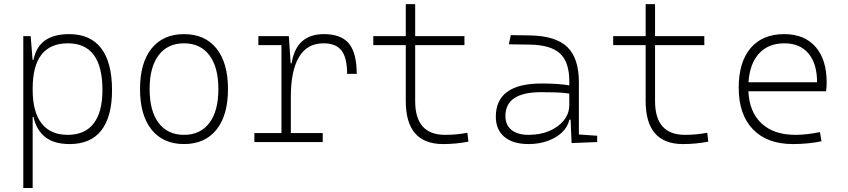

<svg xmlns="http://www.w3.org/2000/svg" viewBox="-20 -694 4142 938"><path d="M93.8 224.6V-517.6H129.9L139.2 -401.4H143.6Q168 -527.3 317.9 -527.3Q421.4 -527.3 474.4 -458Q527.3 -388.7 527.3 -253.9Q527.3 -124 475.1 -57.1Q422.9 9.8 320.8 9.8Q242.2 9.8 199.5 -25.6Q156.7 -61 144 -122.1H139.6V224.6ZM139.6 -255.9Q139.6 -147 183.1 -91.1Q226.6 -35.2 311 -35.2Q394.5 -35.2 437.5 -90.8Q480.5 -146.5 480.5 -253.9Q480.5 -482.4 312 -482.4Q139.6 -482.4 139.6 -261.2Z M878.9 9.8Q777.3 9.8 720.7 -60.5Q664.1 -130.9 664.1 -258.8Q664.1 -387.2 720.7 -457.3Q777.3 -527.3 878.9 -527.3Q981 -527.3 1037.4 -457.3Q1093.8 -387.2 1093.8 -258.8Q1093.8 -130.9 1037.4 -60.5Q981 9.8 878.9 9.8ZM878.9 -35.2Q959 -35.2 1002.9 -93.5Q1046.9 -151.9 1046.9 -258.8Q1046.9 -365.7 1002.9 -424.1Q959 -482.4 878.9 -482.4Q798.8 -482.4 754.9 -424.1Q710.9 -365.7 710.9 -258.8Q710.9 -151.9 754.9 -93.5Q798.8 -35.2 878.9 -35.2Z M1400.9 -222.7V-43.9H1556.6V0H1222.7V-43.9H1355V-473.6H1242.2V-517.6H1391.1L1399.9 -384.8H1404.8Q1427.2 -527.3 1562.5 -527.3Q1646.5 -527.3 1684.6 -481.4Q1722.7 -435.5 1722.7 -333H1675.8Q1675.8 -412.1 1648.4 -447.3Q1621.1 -482.4 1560.5 -482.4Q1480 -482.4 1440.4 -414.8Q1400.9 -347.2 1400.9 -222.7Z M2144.5 9.8Q1962.4 9.8 1962.4 -200.2V-473.6H1803.7V-517.6H1962.4V-673.8H2008.3V-517.6H2249V-473.6H2008.3V-200.2Q2008.3 -35.2 2154.3 -35.2Q2184.6 -35.2 2210.9 -37.8Q2237.3 -40.5 2263.2 -45.4L2268.6 -2Q2237.3 3.9 2207.5 6.8Q2177.7 9.8 2144.5 9.8Z M2772.5 4.9 2767.6 -109.4H2761.7Q2754.4 -75.2 2726.8 -48.3Q2699.2 -21.5 2656.7 -5.9Q2614.3 9.8 2562.5 9.8Q2485.8 9.8 2444.1 -25.4Q2402.3 -60.5 2402.3 -124Q2402.3 -286.1 2626 -286.1Q2664.1 -286.1 2699 -283.9Q2733.9 -281.7 2761.2 -276.9V-297.9Q2761.2 -391.1 2715.6 -432.9Q2669.9 -474.6 2568.4 -476.1L2465.8 -477.5L2475.6 -522.5L2568.4 -521Q2694.3 -519 2751.2 -464.6Q2808.1 -410.2 2808.1 -291.5V-37.1L2897.5 -30.8V0ZM2761.2 -236.8Q2730.5 -241.7 2693.6 -242.7Q2656.7 -243.7 2623.5 -243.7Q2449.2 -243.7 2449.2 -127.4Q2449.2 -83 2479 -59.1Q2508.8 -35.2 2562.5 -35.2Q2619.1 -35.2 2664.1 -54.4Q2709 -73.7 2735.1 -106.7Q2761.2 -139.6 2761.2 -181.2Z M3316.4 9.8Q3134.3 9.8 3134.3 -200.2V-473.6H2975.6V-517.6H3134.3V-673.8H3180.2V-517.6H3420.9V-473.6H3180.2V-200.2Q3180.2 -35.2 3326.2 -35.2Q3356.4 -35.2 3382.8 -37.8Q3409.2 -40.5 3435.1 -45.4L3440.4 -2Q3409.2 3.9 3379.4 6.8Q3349.6 9.8 3316.4 9.8Z M3854 9.8Q3727.5 9.8 3658.2 -62.5Q3588.9 -134.8 3588.9 -265.6Q3588.9 -390.6 3647 -459Q3705.1 -527.3 3811 -527.3Q3909.7 -527.3 3964.1 -465.3Q4018.6 -403.3 4018.6 -291Q4018.6 -263.7 4015.6 -248H3636.2Q3640.6 -147 3700.4 -91.1Q3760.3 -35.2 3865.7 -35.2Q3893.1 -35.2 3925.3 -38.8Q3957.5 -42.5 3985.8 -48.8L3993.2 -3.9Q3965.3 2.4 3928.5 6.1Q3891.6 9.8 3854 9.8ZM3636.7 -292H3971.7Q3971.7 -382.8 3929.9 -432.6Q3888.2 -482.4 3812 -482.4Q3733.9 -482.4 3688.2 -432.6Q3642.6 -382.8 3636.7 -292Z"/></svg>

Font: Cascadia Mono ExtraLight
Style: Regular
Weight: 200
Monospace: yes
Designer: Aaron Bell
Foundry: Saja Typeworks
Version: Version 2404.023; ttfautohint (v1.8.4)